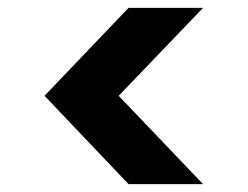

<svg xmlns="http://www.w3.org/2000/svg" viewBox="-20 -537 628 487"><path d="M495 -70H306L93 -294L306 -517H495L281 -294Z"/></svg>

Font: DM Sans 11pt Black
Style: Regular
Weight: 900
Version: Version 4.004;gftools[0.9.30]